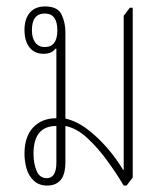

<svg xmlns="http://www.w3.org/2000/svg" viewBox="-20 -572 519 596"><path d="M127 4Q101 4 85 -11Q69 -26 62.5 -48.5Q56 -71 56 -95Q56 -148 83 -176.5Q110 -205 155 -205V-420L152 -421Q141 -405 115 -405Q87 -405 71.5 -425Q56 -445 56 -479Q56 -513 72.5 -532.5Q89 -552 120 -552Q159 -552 171 -527Q183 -502 183 -473V-204Q218 -196 251 -171Q284 -146 312.5 -113Q341 -80 362 -45H364V-523L383 -548H392V-21L373 4H364Q342 -33 313 -73Q284 -113 251 -143.5Q218 -174 183 -181V-70Q183 -30 168 -13Q153 4 127 4ZM119 -426Q158 -426 158 -478Q158 -530 119 -530Q79 -530 79 -478Q79 -454 89.5 -440Q100 -426 119 -426ZM125 -19Q155 -19 155 -67V-181Q84 -181 84 -95Q84 -65 93.5 -42Q103 -19 125 -19Z"/></svg>

Font: Noto Serif Thai ExtraCondensed Thin
Style: Regular
Weight: 100
Width: 2
Designer: Monotype Design Team
Foundry: Monotype Imaging Inc.
Version: Version 2.001; ttfautohint (v1.8.4.7-5d5b)